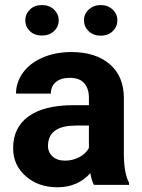

<svg xmlns="http://www.w3.org/2000/svg" viewBox="-20 -749 576 778"><path d="M360.4 0Q350.6 -19 346.2 -47.4Q294.9 9.8 212.9 9.8Q135.3 9.8 84.2 -35.2Q33.2 -80.1 33.2 -148.4Q33.2 -232.4 95.5 -277.3Q157.7 -322.3 275.4 -322.8H340.3V-353Q340.3 -389.6 321.5 -411.6Q302.7 -433.6 262.2 -433.6Q226.6 -433.6 206.3 -416.5Q186 -399.4 186 -369.6H44.9Q44.9 -415.5 73.2 -454.6Q101.6 -493.7 153.3 -515.9Q205.1 -538.1 269.5 -538.1Q367.2 -538.1 424.6 -489Q481.9 -439.9 481.9 -351.1V-122.1Q482.4 -46.9 502.9 -8.3V0ZM243.7 -98.1Q274.9 -98.1 301.3 -112.1Q327.6 -126 340.3 -149.4V-240.2H287.6Q181.6 -240.2 174.8 -167L174.3 -158.7Q174.3 -132.3 192.9 -115.2Q211.4 -98.1 243.7 -98.1ZM217.8 -666.5Q217.8 -640.6 198.7 -622.8Q179.7 -605 149.9 -605Q119.6 -605 101.1 -623Q82.5 -641.1 82.5 -666.5Q82.5 -691.9 101.1 -710.2Q119.6 -728.5 149.9 -728.5Q180.2 -728.5 199 -710.2Q217.8 -691.9 217.8 -666.5ZM320.3 -666.5Q320.3 -692.9 340.1 -710.7Q359.9 -728.5 388.2 -728.5Q417 -728.5 436.3 -710.4Q455.6 -692.4 455.6 -666.5Q455.6 -641.1 437 -622.8Q418.5 -604.5 388.2 -604.5Q357.9 -604.5 339.1 -622.8Q320.3 -641.1 320.3 -666.5Z"/></svg>

Font: SteelSelectRoboto
Style: Roboto-Bold
Weight: 700
Designer: Google
Version: Version 2.137; 2017